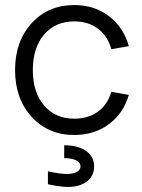

<svg xmlns="http://www.w3.org/2000/svg" viewBox="-20 -530 566 765"><path d="M275.9 -509.8Q356 -509.8 414.1 -465.6Q472.2 -421.4 493.2 -346.2L423.8 -334Q408.7 -386.7 370.1 -415.8Q331.5 -444.8 275.9 -444.8Q200.7 -444.8 155.8 -392.3Q110.8 -339.8 110.8 -251Q110.8 -162.1 155.8 -109.6Q200.7 -57.1 275.9 -57.1Q331.5 -57.1 369.9 -85Q408.2 -112.8 423.8 -164.1L493.2 -151.9Q472.2 -78.6 414.1 -35.4Q356 7.8 275.9 7.8Q171.9 7.8 106 -64.5Q40 -136.7 40 -251Q40 -365.2 106 -437.5Q171.9 -509.8 275.9 -509.8ZM170.9 204.1V152.8Q217.8 163.1 247.1 163.1Q272 163.1 286.4 154.8Q300.8 146.5 300.8 132.8Q300.8 117.7 283.2 108.9Q265.6 100.1 235.8 100.1V48.8Q291 48.8 323 71.5Q355 94.2 355 132.8Q355 170.4 326.7 192.6Q298.3 214.8 250 214.8Q221.7 214.8 170.9 204.1Z"/></svg>

Font: LT Superior
Style: Regular
Weight: 400
Designer: Daniel Lyons
Foundry: LyonsType
Version: Version 1.000